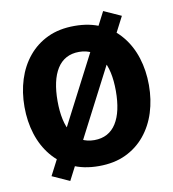

<svg xmlns="http://www.w3.org/2000/svg" viewBox="-92 -870 913 1012"><g transform="rotate(-10 365.0 -364.0)"><path d="M365 11Q283 11 221.5 -18Q160 -47 117.5 -98.5Q75 -150 53.5 -218Q32 -286 32 -364Q32 -442 53.5 -510Q75 -578 117.5 -629.5Q160 -681 221.5 -710Q283 -739 365 -739Q447 -739 508.5 -710Q570 -681 612.5 -629.5Q655 -578 676.5 -510Q698 -442 698 -364Q698 -286 676.5 -218Q655 -150 612.5 -98.5Q570 -47 508.5 -18Q447 11 365 11ZM365 -128Q404 -128 433.5 -144Q463 -160 482.5 -191Q502 -222 511.5 -265.5Q521 -309 521 -364Q521 -419 511.5 -462.5Q502 -506 482.5 -537Q463 -568 433.5 -584Q404 -600 365 -600Q326 -600 296.5 -584Q267 -568 247.5 -537Q228 -506 218.5 -462.5Q209 -419 209 -364Q209 -309 218.5 -265.5Q228 -222 247.5 -191Q267 -160 296.5 -144Q326 -128 365 -128ZM202 62 109 20 528 -790 621 -748Z"/></g></svg>

Font: Murecho Thin
Style: Bold
Weight: 700
Version: Version 1.010